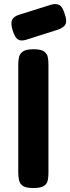

<svg xmlns="http://www.w3.org/2000/svg" viewBox="-20 -938 353 967"><path d="M148 9Q111 9 95.5 -1.5Q80 -12 76 -30Q72 -48 72 -67V-614Q72 -634 76 -651Q80 -668 96 -679Q112 -690 149 -690Q186 -690 201.5 -679Q217 -668 220.5 -651Q224 -634 224 -613V-66Q224 -47 220.5 -29.5Q217 -12 201 -1.5Q185 9 148 9ZM109 -737Q83 -730 69 -740Q55 -750 44 -784Q33 -819 40.5 -837Q48 -855 77 -864L236 -914Q264 -922 280 -912Q296 -902 306 -868Q318 -834 310.5 -817Q303 -800 273 -789Z"/></svg>

Font: Fredoka Expanded SemiBold
Style: Regular
Weight: 600
Width: 7
Designer: Ben Nathan
Foundry: Milena B. Brandão, Ben Nathan
Version: Version 2.001